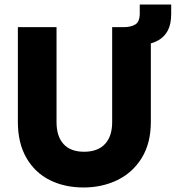

<svg xmlns="http://www.w3.org/2000/svg" viewBox="-20 -822 777 849"><path d="M230 -702V-282Q230 -219 261 -185Q292 -151 352 -151Q412 -151 444 -185Q476 -219 476 -282V-702H647V-283Q647 -189 607 -124Q567 -59 499.5 -26Q432 7 349 7Q266 7 200.5 -25.5Q135 -58 97 -123.5Q59 -189 59 -283V-702ZM477 -702H528Q559 -702 578.5 -714Q598 -726 598 -763V-802H737V-761Q737 -715 722 -687Q707 -659 680.5 -644Q654 -629 619 -624.5Q584 -620 544 -620Z"/></svg>

Font: Fz Poppins
Style: Bold
Weight: 700
Designer: Ninad Kale (Devanagari), Jonny Pinhorn (Latin)
Foundry: Indian Type Foundry
Version: Vit hóa bi Vntype.Com & FontZin.Com